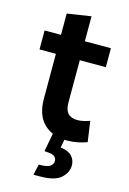

<svg xmlns="http://www.w3.org/2000/svg" viewBox="-133 -723 685 1018"><g transform="rotate(15 210.0 -213.5)"><path d="M17 -418V-522H107V-639L238 -659V-522H381V-418H238V-186Q238 -145 255.5 -126.5Q273 -108 308 -108Q336 -108 375 -122L391 -9Q367 0 338.5 5.5Q310 11 282 11Q203 11 155 -35Q107 -81 107 -172V-418ZM158 232 171 173Q219 173 234 161Q249 149 249 133Q249 119 239 109.5Q229 100 205 98L182 96L203 -15L272 -9L260 55Q304 61 323 82Q342 103 342 132Q342 171 308.5 201.5Q275 232 192 232Z"/></g></svg>

Font: Radio Canada SemiBold
Style: Regular
Weight: 600
Designer: Charles Daoud, Etienne Aubert Bonn, Alexandre Saumier Demers, Jacques Le Bailly
Foundry: Radio-Canada
Version: Version 2.104; ttfautohint (v1.8.4.7-5d5b);gftools[0.9.28.de